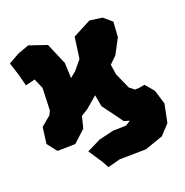

<svg xmlns="http://www.w3.org/2000/svg" viewBox="-132 -627 876 908"><g transform="rotate(-20 305.5 -172.5)"><path d="M-8.8 -451.2 11.7 -387.7 27.3 -328.1 75.2 -339.8 96.7 -290 92.8 -177.7 83 -157.2 34.2 -116.2 23.4 -34.2 61.5 14.6 151.4 12.7 211.9 -43 226.6 -101.6 259.8 -122.1 318.4 -171.9 329.1 -113.3 404.3 -10.7 431.6 -2.9 407.2 12.7 339.8 14.6 266.6 32.2 197.3 66.4 242.2 133.8 261.7 168.9 324.2 152.3 457 150.4 548.8 118.2 594.7 68.4 613.3 -23.4 591.8 -94.7 554.7 -138.7 527.3 -133.8 504.9 -132.8 480.5 -152.3 445.3 -231.4 437.5 -282.2 472.7 -316.4 513.7 -393.6 518.6 -469.7 477.5 -504.9 414.1 -513.7 322.3 -465.8 307.6 -358.4 268.6 -311.5 239.3 -287.1 236.3 -364.3 190.4 -471.7 101.6 -502 44.9 -481.4Z"/></g></svg>

Font: MaokenAssortedSans-Lite
Style: Lite
Weight: 400
Version: Version 1.400